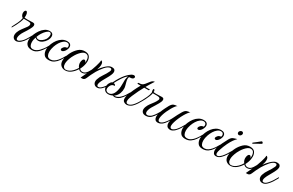

<svg xmlns="http://www.w3.org/2000/svg" viewBox="126 -1491 3862 2535"><g transform="rotate(30 2057.5 -224.0)"><path d="M268 -18Q251 -4 234.5 2.5Q218 9 204 9Q179 9 162.5 -8.5Q146 -26 146 -55Q146 -72 154 -96Q167 -132 193 -165Q219 -198 243 -232Q258 -252 258 -271Q258 -281 252.5 -288Q247 -295 233 -296Q225 -298 215 -298Q205 -298 195 -298H167Q161 -298 156 -298Q151 -298 147 -299Q143 -274 130.5 -243Q118 -212 102 -181Q86 -150 71 -125Q67 -119 64 -119Q61 -119 61 -125Q61 -132 64 -136Q85 -177 104.5 -216.5Q124 -256 131 -299Q108 -312 100 -344Q99 -349 98.5 -353.5Q98 -358 98 -362Q98 -380 105.5 -392.5Q113 -405 123 -405Q137 -405 146 -378Q148 -371 149 -362.5Q150 -354 150 -346Q150 -337 149.5 -329.5Q149 -322 148 -317Q155 -315 166.5 -314Q178 -313 192 -313Q213 -313 236 -314.5Q259 -316 275 -316Q294 -316 301 -308Q308 -300 308 -288Q308 -273 300.5 -255.5Q293 -238 286 -226Q273 -202 261.5 -183.5Q250 -165 236 -144Q215 -112 205.5 -85.5Q196 -59 196 -41Q196 -10 219 -10Q238 -10 268 -37Q287 -54 303.5 -77.5Q320 -101 333.5 -125.5Q347 -150 356 -166Q358 -169 360 -169Q364 -169 364 -161Q364 -155 361 -150Q344 -119 322 -82Q300 -45 268 -18Z M446 8Q388 8 364 -22Q352 -35 347 -53Q342 -71 342 -90Q342 -114 348 -138.5Q354 -163 363 -184Q377 -217 400 -250.5Q423 -284 455.5 -307Q488 -330 527 -330Q553 -330 568 -317Q583 -304 583 -277Q583 -246 564 -214.5Q545 -183 516 -162Q487 -141 456 -141Q428 -141 407 -161Q401 -145 397 -125.5Q393 -106 393 -86Q393 -55 405.5 -32Q418 -9 451 -9Q475 -9 497.5 -21.5Q520 -34 538 -52Q558 -73 576 -97Q594 -121 611 -153Q613 -156 614 -156Q618 -156 618 -147Q618 -141 614 -134Q599 -107 579 -79.5Q559 -52 538 -32Q519 -14 497 -3Q475 8 446 8ZM412 -176Q419 -166 428.5 -161.5Q438 -157 448 -157Q472 -157 498 -175.5Q524 -194 540 -219Q547 -230 552.5 -248Q558 -266 558 -282Q558 -296 552.5 -306.5Q547 -317 531 -317Q513 -317 488.5 -295Q464 -273 442 -238Q435 -226 426.5 -210Q418 -194 412 -176Z M701 11Q649 11 627 -20.5Q605 -52 605 -95Q605 -142 625 -190Q640 -226 664 -257.5Q688 -289 721.5 -309Q755 -329 795 -329Q825 -329 841.5 -315Q858 -301 858 -276Q858 -268 856.5 -259Q855 -250 850 -239Q843 -221 832 -207Q821 -193 807 -185Q800 -181 791 -181Q784 -181 778 -185Q772 -189 772 -198Q772 -214 789.5 -232.5Q807 -251 835 -252Q840 -265 840 -275Q840 -291 830 -302.5Q820 -314 799 -314Q773 -314 748 -294.5Q723 -275 703.5 -243.5Q684 -212 672 -177Q666 -161 661 -136.5Q656 -112 656 -88Q656 -57 669.5 -32.5Q683 -8 721 -8Q748 -8 772 -23.5Q796 -39 815.5 -62Q835 -85 850.5 -109.5Q866 -134 876 -153Q877 -157 881 -157Q886 -157 886 -149Q886 -145 883 -140Q862 -103 838 -68.5Q814 -34 781 -11.5Q748 11 701 11Z M958 20Q920 20 892.5 -4.5Q865 -29 865 -80Q865 -112 876.5 -146.5Q888 -181 902 -208Q928 -257 967.5 -293.5Q1007 -330 1062 -330Q1115 -330 1136 -301Q1157 -272 1157 -230Q1157 -213 1154 -195Q1146 -146 1121 -100Q1128 -90 1139.5 -83.5Q1151 -77 1165 -77Q1189 -77 1206 -90Q1223 -103 1235.5 -122.5Q1248 -142 1257 -159Q1263 -170 1268 -170Q1271 -170 1271 -166Q1271 -162 1265 -148Q1248 -114 1225 -89Q1202 -64 1165 -64Q1131 -64 1113 -88Q1085 -42 1045 -11Q1005 20 958 20ZM960 8Q1009 8 1057 -40Q1071 -54 1082.5 -69.5Q1094 -85 1103 -101Q1090 -116 1084.5 -133.5Q1079 -151 1079 -167Q1079 -192 1088 -211.5Q1097 -231 1113 -231Q1121 -231 1128.5 -223Q1136 -215 1138 -198Q1141 -212 1141 -228Q1141 -266 1127 -288.5Q1113 -311 1080 -311Q1060 -311 1039 -295.5Q1018 -280 999.5 -258Q981 -236 967 -213Q953 -190 946 -175Q929 -138 921.5 -109Q914 -80 914 -58Q914 -26 927.5 -9Q941 8 960 8Z M1439 6Q1410 6 1393.5 -12Q1377 -30 1377 -57Q1377 -70 1382 -87Q1396 -131 1426.5 -174.5Q1457 -218 1477 -261Q1484 -275 1484 -286Q1484 -297 1477.5 -302.5Q1471 -308 1462 -308Q1449 -308 1429.5 -297.5Q1410 -287 1385 -258Q1370 -240 1351 -214Q1332 -188 1320 -167Q1300 -133 1284 -98.5Q1268 -64 1256 -35Q1246 -12 1232 -5.5Q1218 1 1205 0Q1192 -1 1185 0Q1213 -55 1240 -116Q1267 -177 1286 -238Q1295 -266 1301 -292.5Q1307 -319 1306 -327V-329Q1306 -337 1314 -333Q1327 -326 1332 -312.5Q1337 -299 1337 -282Q1337 -263 1332 -241.5Q1327 -220 1320 -203Q1333 -221 1348 -239.5Q1363 -258 1381 -275Q1402 -296 1426 -311.5Q1450 -327 1478 -327Q1505 -327 1517.5 -315Q1530 -303 1530 -283Q1530 -262 1518 -235Q1505 -204 1486.5 -173Q1468 -142 1453 -113Q1450 -107 1443.5 -94.5Q1437 -82 1432 -67Q1430 -60 1428 -52.5Q1426 -45 1426 -37Q1426 -27 1430.5 -18.5Q1435 -10 1448 -10Q1465 -10 1480.5 -21.5Q1496 -33 1507 -46Q1530 -71 1549.5 -101.5Q1569 -132 1588 -166Q1591 -170 1592 -170Q1596 -170 1596 -161Q1596 -155 1594 -152Q1576 -119 1556 -87.5Q1536 -56 1507 -27Q1494 -14 1477 -4Q1460 6 1439 6Z M1608 8Q1587 8 1569.5 -0.5Q1552 -9 1541 -30Q1533 -48 1533 -69Q1533 -91 1541 -110Q1549 -127 1559 -140Q1569 -153 1581 -155Q1590 -175 1608.5 -208Q1627 -241 1650.5 -274Q1674 -307 1695 -327Q1700 -332 1712.5 -343.5Q1725 -355 1741.5 -366Q1758 -377 1772 -379Q1775 -380 1780 -380Q1792 -380 1798 -374Q1804 -368 1804 -360Q1804 -352 1798 -344Q1792 -336 1779 -331Q1774 -330 1764.5 -328Q1755 -326 1737 -326Q1730 -316 1730 -298Q1730 -278 1736.5 -253Q1743 -228 1749.5 -204.5Q1756 -181 1756 -165Q1758 -128 1744.5 -90.5Q1731 -53 1702 -27L1688 -17Q1691 -16 1694 -15.5Q1697 -15 1700 -15Q1717 -15 1738 -25.5Q1759 -36 1775 -52Q1799 -75 1816.5 -101Q1834 -127 1849 -155Q1850 -159 1854 -159Q1859 -159 1859 -151Q1859 -147 1856 -142Q1841 -114 1819.5 -83.5Q1798 -53 1775 -32Q1757 -16 1736.5 -8.5Q1716 -1 1702 -1Q1692 -1 1686 -3Q1680 -5 1675 -9Q1661 -2 1643.5 3Q1626 8 1608 8ZM1646 -18Q1666 -32 1677.5 -54Q1689 -76 1695 -101Q1703 -131 1704.5 -163Q1706 -195 1706 -221V-256Q1706 -277 1711.5 -299Q1717 -321 1723 -326Q1708 -320 1690 -299.5Q1672 -279 1654 -251.5Q1636 -224 1621.5 -198Q1607 -172 1599 -155Q1618 -156 1625 -144.5Q1632 -133 1629 -128Q1621 -130 1618 -130Q1603 -130 1590 -119Q1577 -109 1568 -89.5Q1559 -70 1559 -52Q1559 -28 1573 -17Q1587 -6 1606 -6Q1628 -6 1646 -18Z M1889 7Q1864 7 1844.5 -7.5Q1825 -22 1825 -55Q1825 -90 1842 -132Q1859 -174 1874 -207Q1882 -223 1895.5 -250.5Q1909 -278 1925 -305H1878Q1875 -305 1875 -310Q1875 -314 1878 -318.5Q1881 -323 1885 -323Q1913 -323 1927 -328Q1941 -333 1951 -342Q1967 -356 1982.5 -378Q1998 -400 2013 -416Q2024 -430 2040.5 -437Q2057 -444 2062 -442Q2057 -435 2046 -418Q2035 -401 2023 -381Q2011 -361 2001 -344Q1991 -327 1988 -321H2054Q2057 -321 2057 -319Q2057 -315 2052.5 -310Q2048 -305 2044 -305H1979Q1961 -274 1936.5 -224.5Q1912 -175 1893 -129Q1889 -120 1879.5 -93Q1870 -66 1870 -43Q1870 -28 1876.5 -18Q1883 -8 1899 -8Q1916 -8 1936 -20.5Q1956 -33 1967 -46Q1990 -71 2009 -101Q2028 -131 2047 -165Q2050 -169 2053 -169Q2057 -169 2057 -163Q2057 -158 2055 -155Q2037 -122 2016.5 -89Q1996 -56 1967 -27Q1954 -14 1932 -3.5Q1910 7 1889 7Z M2181 7Q2145 7 2128.5 -10.5Q2112 -28 2112 -53Q2112 -73 2121 -94Q2133 -125 2152.5 -151Q2172 -177 2192 -203.5Q2212 -230 2225 -261Q2227 -265 2227 -272Q2227 -280 2220.5 -287.5Q2214 -295 2200 -296Q2192 -298 2182 -298Q2172 -298 2162 -298H2134Q2128 -298 2123 -298Q2118 -298 2114 -299Q2110 -274 2097.5 -243Q2085 -212 2069 -181Q2053 -150 2038 -125Q2034 -119 2031 -119Q2028 -119 2028 -125Q2028 -132 2031 -136Q2052 -177 2071.5 -216.5Q2091 -256 2098 -299Q2091 -321 2091 -335Q2091 -354 2100 -354Q2107 -354 2112.5 -343.5Q2118 -333 2115 -317Q2122 -315 2133.5 -314Q2145 -313 2159 -313Q2180 -313 2203 -314.5Q2226 -316 2242 -316Q2261 -316 2268 -308Q2275 -300 2275 -288Q2275 -273 2267.5 -255.5Q2260 -238 2253 -226Q2242 -204 2224 -177Q2206 -150 2190 -122Q2174 -94 2168 -69Q2165 -56 2165 -46Q2165 -27 2173.5 -19Q2182 -11 2194 -11Q2211 -11 2230 -21.5Q2249 -32 2260 -45Q2283 -70 2302 -101Q2321 -132 2340 -166Q2342 -169 2344 -169Q2348 -169 2348 -161Q2348 -155 2345 -150Q2327 -117 2308 -85.5Q2289 -54 2260 -25Q2246 -11 2226 -2Q2206 7 2181 7Z M2365 6Q2334 6 2320.5 -12Q2307 -30 2307 -56Q2307 -89 2320.5 -128Q2334 -167 2352 -202.5Q2370 -238 2381 -258Q2403 -295 2425.5 -304Q2448 -313 2481 -313Q2471 -310 2455 -289.5Q2439 -269 2421.5 -239Q2404 -209 2388.5 -174.5Q2373 -140 2363.5 -107.5Q2354 -75 2354 -52Q2354 -35 2360.5 -24Q2367 -13 2381 -13Q2393 -13 2409 -22.5Q2425 -32 2438 -46Q2482 -95 2509.5 -153.5Q2537 -212 2571 -270Q2593 -307 2615.5 -316Q2638 -325 2671 -325Q2661 -322 2644 -300.5Q2627 -279 2608.5 -247Q2590 -215 2574 -178.5Q2558 -142 2547.5 -108Q2537 -74 2537 -50Q2537 -34 2543.5 -23.5Q2550 -13 2563 -13Q2575 -13 2591 -23Q2607 -33 2620 -46Q2643 -71 2662 -101Q2681 -131 2700 -165Q2703 -169 2705 -169Q2709 -169 2709 -163Q2709 -158 2707 -155Q2689 -122 2669 -89Q2649 -56 2620 -27Q2604 -11 2582.5 -0.5Q2561 10 2540 6Q2512 1 2500 -16.5Q2488 -34 2488 -59Q2488 -79 2494 -101Q2482 -82 2468.5 -63Q2455 -44 2438 -27Q2424 -13 2404.5 -3.5Q2385 6 2365 6Z M2783 11Q2731 11 2709 -20.5Q2687 -52 2687 -95Q2687 -142 2707 -190Q2722 -226 2746 -257.5Q2770 -289 2803.5 -309Q2837 -329 2877 -329Q2907 -329 2923.5 -315Q2940 -301 2940 -276Q2940 -268 2938.5 -259Q2937 -250 2932 -239Q2925 -221 2914 -207Q2903 -193 2889 -185Q2882 -181 2873 -181Q2866 -181 2860 -185Q2854 -189 2854 -198Q2854 -214 2871.5 -232.5Q2889 -251 2917 -252Q2922 -265 2922 -275Q2922 -291 2912 -302.5Q2902 -314 2881 -314Q2855 -314 2830 -294.5Q2805 -275 2785.5 -243.5Q2766 -212 2754 -177Q2748 -161 2743 -136.5Q2738 -112 2738 -88Q2738 -57 2751.5 -32.5Q2765 -8 2803 -8Q2830 -8 2854 -23.5Q2878 -39 2897.5 -62Q2917 -85 2932.5 -109.5Q2948 -134 2958 -153Q2959 -157 2963 -157Q2968 -157 2968 -149Q2968 -145 2965 -140Q2944 -103 2920 -68.5Q2896 -34 2863 -11.5Q2830 11 2783 11Z M3048 11Q2996 11 2974 -20.5Q2952 -52 2952 -95Q2952 -142 2972 -190Q2987 -226 3011 -257.5Q3035 -289 3068.5 -309Q3102 -329 3142 -329Q3172 -329 3188.5 -315Q3205 -301 3205 -276Q3205 -268 3203.5 -259Q3202 -250 3197 -239Q3190 -221 3179 -207Q3168 -193 3154 -185Q3147 -181 3138 -181Q3131 -181 3125 -185Q3119 -189 3119 -198Q3119 -214 3136.5 -232.5Q3154 -251 3182 -252Q3187 -265 3187 -275Q3187 -291 3177 -302.5Q3167 -314 3146 -314Q3120 -314 3095 -294.5Q3070 -275 3050.5 -243.5Q3031 -212 3019 -177Q3013 -161 3008 -136.5Q3003 -112 3003 -88Q3003 -57 3016.5 -32.5Q3030 -8 3068 -8Q3095 -8 3119 -23.5Q3143 -39 3162.5 -62Q3182 -85 3197.5 -109.5Q3213 -134 3223 -153Q3224 -157 3228 -157Q3233 -157 3233 -149Q3233 -145 3230 -140Q3209 -103 3185 -68.5Q3161 -34 3128 -11.5Q3095 11 3048 11Z M3252 6Q3224 6 3211 -12.5Q3198 -31 3198 -58Q3198 -66 3199.5 -74.5Q3201 -83 3203 -92Q3214 -132 3237.5 -181.5Q3261 -231 3283 -270Q3296 -292 3307 -301.5Q3318 -311 3331 -315.5Q3344 -320 3362 -326Q3367 -328 3372 -329Q3377 -330 3383 -331Q3363 -311 3342.5 -283Q3322 -255 3298 -206Q3285 -180 3272.5 -148Q3260 -116 3251 -88Q3242 -60 3241 -44Q3240 -25 3246 -17Q3252 -9 3262 -9Q3279 -9 3294.5 -21Q3310 -33 3322 -46Q3344 -71 3363.5 -101Q3383 -131 3402 -165Q3405 -169 3407 -169Q3411 -169 3411 -163Q3411 -158 3409 -155Q3391 -122 3371 -89Q3351 -56 3322 -27Q3309 -14 3291.5 -4Q3274 6 3252 6ZM3374.2 -387.5Q3362.7 -387.5 3355.3 -395.4Q3348 -403.2 3348 -413.7Q3348 -428.4 3359.5 -439.5Q3371.1 -450.5 3384.7 -451.5Q3396.3 -451.5 3403.6 -444.2Q3411 -436.8 3411 -425.3Q3411 -411.6 3400 -399.6Q3388.9 -387.5 3374.2 -387.5Z M3477 20Q3439 20 3411.5 -4.5Q3384 -29 3384 -80Q3384 -112 3395.5 -146.5Q3407 -181 3421 -208Q3447 -257 3486.5 -293.5Q3526 -330 3581 -330Q3634 -330 3655 -301Q3676 -272 3676 -230Q3676 -213 3673 -195Q3665 -146 3640 -100Q3647 -90 3658.5 -83.5Q3670 -77 3684 -77Q3708 -77 3725 -90Q3742 -103 3754.5 -122.5Q3767 -142 3776 -159Q3782 -170 3787 -170Q3790 -170 3790 -166Q3790 -162 3784 -148Q3767 -114 3744 -89Q3721 -64 3684 -64Q3650 -64 3632 -88Q3604 -42 3564 -11Q3524 20 3477 20ZM3479 8Q3528 8 3576 -40Q3590 -54 3601.5 -69.5Q3613 -85 3622 -101Q3609 -116 3603.5 -133.5Q3598 -151 3598 -167Q3598 -192 3607 -211.5Q3616 -231 3632 -231Q3640 -231 3647.5 -223Q3655 -215 3657 -198Q3660 -212 3660 -228Q3660 -266 3646 -288.5Q3632 -311 3599 -311Q3579 -311 3558 -295.5Q3537 -280 3518.5 -258Q3500 -236 3486 -213Q3472 -190 3465 -175Q3448 -138 3440.5 -109Q3433 -80 3433 -58Q3433 -26 3446.5 -9Q3460 8 3479 8ZM3587.7 -379.6H3586Q3579.2 -379.6 3579.2 -387.3Q3579.2 -390.7 3582.6 -393.2Q3602.1 -406 3627.6 -427.7Q3653.1 -449.3 3674.4 -465.5Q3678.6 -468 3681.2 -468Q3688 -468 3693.9 -461.7Q3699.9 -455.3 3699.9 -448.5Q3699.9 -442.5 3694.8 -440Z M3958 6Q3929 6 3912.5 -12Q3896 -30 3896 -57Q3896 -70 3901 -87Q3915 -131 3945.5 -174.5Q3976 -218 3996 -261Q4003 -275 4003 -286Q4003 -297 3996.5 -302.5Q3990 -308 3981 -308Q3968 -308 3948.5 -297.5Q3929 -287 3904 -258Q3889 -240 3870 -214Q3851 -188 3839 -167Q3819 -133 3803 -98.5Q3787 -64 3775 -35Q3765 -12 3751 -5.5Q3737 1 3724 0Q3711 -1 3704 0Q3732 -55 3759 -116Q3786 -177 3805 -238Q3814 -266 3820 -292.5Q3826 -319 3825 -327V-329Q3825 -337 3833 -333Q3846 -326 3851 -312.5Q3856 -299 3856 -282Q3856 -263 3851 -241.5Q3846 -220 3839 -203Q3852 -221 3867 -239.5Q3882 -258 3900 -275Q3921 -296 3945 -311.5Q3969 -327 3997 -327Q4024 -327 4036.5 -315Q4049 -303 4049 -283Q4049 -262 4037 -235Q4024 -204 4005.5 -173Q3987 -142 3972 -113Q3969 -107 3962.5 -94.5Q3956 -82 3951 -67Q3949 -60 3947 -52.5Q3945 -45 3945 -37Q3945 -27 3949.5 -18.5Q3954 -10 3967 -10Q3984 -10 3999.5 -21.5Q4015 -33 4026 -46Q4049 -71 4068.5 -101.5Q4088 -132 4107 -166Q4110 -170 4111 -170Q4115 -170 4115 -161Q4115 -155 4113 -152Q4095 -119 4075 -87.5Q4055 -56 4026 -27Q4013 -14 3996 -4Q3979 6 3958 6Z"/></g></svg>

Font: MonteCarlo
Style: Regular
Weight: 400
Designer: Robert E. Leuschke
Foundry: Robert E. Leuschke
Version: Version 1.010; ttfautohint (v1.8.3)